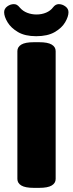

<svg xmlns="http://www.w3.org/2000/svg" viewBox="-35 -906 351 928"><path d="M129 2Q87 2 68 -9.5Q49 -21 49 -41V-659Q49 -679 68 -690.5Q87 -702 129 -702H154Q196 -702 215 -690.5Q234 -679 234 -659V-41Q234 -21 215 -9.5Q196 2 154 2ZM140 -731Q86 -731 52 -751Q18 -771 1.5 -798.5Q-15 -826 -15 -847Q-15 -864 0 -875Q15 -886 32 -886Q40 -886 46.5 -882.5Q53 -879 62 -868Q76 -852 97 -844Q118 -836 141 -836Q167 -836 188 -845Q209 -854 221 -870Q233 -886 249 -886Q266 -886 281 -875Q296 -864 296 -847Q296 -826 280 -798.5Q264 -771 229.5 -751Q195 -731 140 -731Z"/></svg>

Font: Asap Black
Style: Regular
Weight: 900
Designer: Pablo Cosgaya
Foundry: Omnibus-Type
Version: Version 3.001; ttfautohint (v1.8.4.7-5d5b)